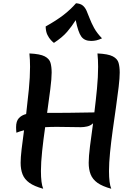

<svg xmlns="http://www.w3.org/2000/svg" viewBox="-20 -1131 831 1182"><path d="M298 -684Q298 -647 289.5 -580.5Q281 -514 270 -436Q319 -436 396.5 -436.5Q474 -437 561 -439Q570 -512 577 -585Q584 -658 584 -720Q584 -741 583 -762Q582 -783 580 -802Q646 -799 674.5 -784Q703 -769 710 -744Q717 -719 717 -684Q717 -652 710.5 -596Q704 -540 694 -471Q684 -402 674 -330Q664 -258 657.5 -192.5Q651 -127 651 -78Q651 -2 665 31Q610 16 580 -5.5Q550 -27 538 -57.5Q526 -88 526 -129Q526 -166 534 -230.5Q542 -295 553 -372Q537 -357 516.5 -352.5Q496 -348 478 -348Q442 -348 404.5 -349Q367 -350 329 -350Q311 -350 293 -349.5Q275 -349 258 -348Q247 -272 239.5 -201Q232 -130 232 -78Q232 -2 246 31Q191 16 161 -5.5Q131 -27 119 -57.5Q107 -88 107 -129Q107 -160 113 -212.5Q119 -265 128 -329Q103 -323 81 -314Q80 -322 79.5 -331Q79 -340 79 -348Q79 -385 96 -403.5Q113 -422 141 -429Q150 -504 157.5 -580Q165 -656 165 -720Q165 -741 164 -762Q163 -783 161 -802Q227 -799 255.5 -784Q284 -769 291 -744Q298 -719 298 -684ZM312 -867Q305 -872 293.5 -884Q282 -896 272 -916Q262 -936 261 -968Q329 -1006 372.5 -1040Q416 -1074 448 -1111Q475 -1109 489.5 -1097Q504 -1085 513 -1064.5Q522 -1044 532 -1017.5Q542 -991 559 -959.5Q576 -928 608 -895Q588 -886 573 -882.5Q558 -879 541 -879Q500 -879 480.5 -906Q461 -933 446 -1007Q423 -970 393.5 -935.5Q364 -901 312 -867Z"/></svg>

Font: Merienda SemiBold
Style: Regular
Weight: 600
Designer: Eduardo Rodriguez Tunni
Foundry: Eduardo Rodriguez Tunni
Version: Version 2.001; ttfautohint (v1.8.4.7-5d5b)